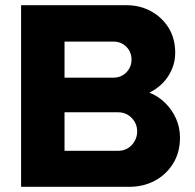

<svg xmlns="http://www.w3.org/2000/svg" viewBox="-20 -720 750 740"><path d="M61.3 0V-700H466.7Q519 -700 561.5 -677Q604 -654 629.7 -613Q655.3 -572 655.3 -516Q655.3 -483 642.5 -453Q629.7 -423 607.5 -400.2Q585.3 -377.3 555.7 -363Q590.3 -349.3 616.8 -323.2Q643.3 -297 658.5 -262.8Q673.7 -228.7 673.7 -189.7Q673.7 -132.7 647.2 -89.8Q620.7 -47 576.7 -23.5Q532.7 0 478.7 0ZM228.7 -138.7H435Q456.3 -138.7 472.7 -148.7Q489 -158.7 498.8 -175.8Q508.7 -193 508.7 -213.3Q508.7 -234.3 498.8 -250.8Q489 -267.3 472.7 -277.3Q456.3 -287.3 435 -287.3H228.7ZM228.7 -420.7H418Q437.7 -420.7 453.3 -430.2Q469 -439.7 478 -455.5Q487 -471.3 487 -490.3Q487 -509.7 478 -525.3Q469 -541 453.5 -550.3Q438 -559.7 418 -559.7H228.7Z"/></svg>

Font: MuseoModerno Thin
Style: Regular
Weight: 100
Designer: Pablo Cosgaya, Héctor Gatti, Marcela Romero, and the Authors of The MuseoModerno Project.
Foundry: Omnibus-Type Team
Version: Version 1.003